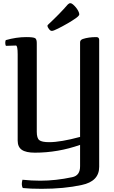

<svg xmlns="http://www.w3.org/2000/svg" viewBox="-20 -946 717 1206"><path d="M406 -918Q414 -926 422 -926Q429 -926 438.5 -918Q448 -910 457 -899Q466 -888 472 -876Q478 -864 478 -856Q478 -847 456 -831.5Q434 -816 405.5 -799.5Q377 -783 345.5 -767Q314 -751 305 -752Q296 -752 287 -764.5Q278 -777 278 -783Q278 -788 282 -791Q357 -861 406 -918ZM121 183Q178 189 233 189Q330 189 433 167Q484 157 483 97V-36Q344 13 199 13Q143 13 117 -5Q91 -23 91 -63V-605Q91 -660 80 -660L17 -658Q13 -666 13 -677Q13 -685 16 -694Q83 -713 144 -713Q190 -713 201 -706Q212 -699 211 -670V-118Q211 -78 227 -65.5Q243 -53 289 -53Q361 -53 483 -86V-680Q483 -695 500 -701Q536 -713 585 -713Q603 -713 603 -695V102Q603 193 493 216Q383 240 241 240Q169 240 123 235Q117 224 117 210Q117 198 121 183Z"/></svg>

Font: Federant
Style: Medium
Weight: 500
Designer: Cyreal (www.cyreal.org)
Foundry: Cyreal (www.cyreal.org)
Version: Version 1.010